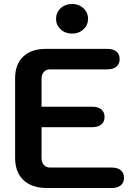

<svg xmlns="http://www.w3.org/2000/svg" viewBox="-20 -946 690 966"><path d="M56 -152V-552Q56 -622 96.5 -661Q137 -700 209 -700H520Q550 -700 566 -686.5Q582 -673 582 -648Q582 -624 565.5 -610.5Q549 -597 520 -597H232Q212 -597 200.5 -584Q189 -571 189 -548V-409H444Q474 -409 490 -395.5Q506 -382 506 -357Q506 -333 489.5 -319.5Q473 -306 444 -306H189V-152Q189 -129 200.5 -116Q212 -103 232 -103H542Q572 -103 588 -89.5Q604 -76 604 -51Q604 -27 587.5 -13.5Q571 0 542 0H216Q140 0 98 -40Q56 -80 56 -152ZM262 -851Q262 -883 285 -904.5Q308 -926 343 -926Q377 -926 400 -904.5Q423 -883 423 -851Q423 -820 400 -798.5Q377 -777 343 -777Q308 -777 285 -798.5Q262 -820 262 -851Z"/></svg>

Font: Kodchasan
Style: Bold
Weight: 700
Designer: Katatrad Aksorn Co.,Ltd.
Foundry: Cadson Demak Co.,Ltd.
Version: Version 1.000; ttfautohint (v1.6)